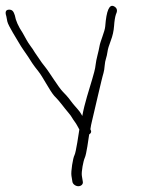

<svg xmlns="http://www.w3.org/2000/svg" viewBox="-34 -496 550 664"><path d="M237 148C246.6 148 253.9 140.9 252.5 133L249.1 112C246.8 98.3 254.4 59.6 259.2 49.7C265.2 37.2 272 -15.9 274.4 -31C281.7 -35.7 283.1 -41.7 278.6 -49C281.5 -70.5 285.2 -79 292.5 -113.1C301.1 -152.8 309.9 -184.9 317.1 -217.6C322.1 -239.8 326.5 -246.7 328 -269.3C329.3 -289.1 335.4 -297.7 337.7 -316.6C338.8 -325.7 342.6 -338.5 349 -355.1C355.4 -371.7 359.3 -388.7 360.5 -406.3C361.7 -423.8 363.9 -437.4 367.1 -447C373.2 -459.3 371.1 -468.3 360.6 -474C344.2 -482.9 334 -459.8 329.9 -404.7C328.7 -387.6 312.6 -352.8 310.1 -336.1C307.6 -319.6 298.2 -289.5 296.8 -272.8C295.7 -257.8 288.5 -234.9 284.7 -221.5C275.3 -189.1 258.1 -137.9 250.6 -95C249.6 -96.3 248.1 -98.8 246.3 -102.5C241.5 -112.2 224.2 -129.4 216.9 -139L203.1 -157C199 -162.3 192.6 -169.4 183.9 -178.1C167.7 -194.5 136.1 -247.5 122.1 -264.5C113.7 -274.8 107.2 -283.7 102.6 -291L86.8 -314C82.1 -322 77 -329.7 71.4 -337C60.3 -351.7 54 -365.6 44.5 -382C29.3 -404.7 20.3 -425 17.3 -443C13.1 -455.5 9.2 -463.6 -4.3 -462.5C-14.3 -461.6 -16.9 -454.1 -12.2 -440C-11.5 -436 -10.4 -429.9 -8.7 -421.8C-5.6 -406.8 25.5 -358.7 31.7 -347.5C40.6 -331.6 53 -315.2 63.1 -300L77.9 -277C83.3 -269 90.2 -259.8 98.6 -249.4C114.1 -230.4 137.3 -183.5 153.2 -165C174.8 -143.4 184.8 -126.8 204 -104.5C214.2 -92.7 215.8 -86.4 224.5 -75C231 -66.5 235.3 -57 240.4 -48C238.2 -35.2 229 31.3 223.4 41.1C218.4 49.8 210.6 97.5 213.1 112L216.5 133C217.9 140.9 227.5 148 237 148Z"/></svg>

Font: MewTooHand
Style: WideLta
Weight: 400
Designer: Mew Too, Robert Jablonski
Version: Version 0.77